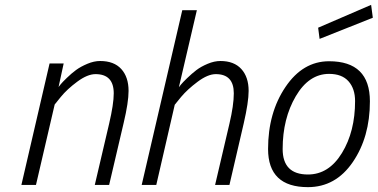

<svg xmlns="http://www.w3.org/2000/svg" viewBox="-20 -761 1554 790"><path d="M205 -331 230 -362C247.3 -383.3 270 -404.3 298 -425C326 -445.7 351 -456 373 -456C423 -456 448 -429.7 448 -377C448 -347.7 441.7 -306 429 -252L370 0H429L489 -256C502.3 -312 509 -355.7 509 -387C509 -425 499 -455 479 -477C459 -499 430 -510 392 -510C375.3 -510 357.8 -506.2 339.5 -498.5C321.2 -490.8 305.7 -482.3 293 -473C280.3 -463.7 267.7 -452.8 255 -440.5C242.3 -428.2 234 -419.5 230 -414.5L221 -403L242 -500H184L68 0H128Z M699 -330 725 -362C742.3 -382.7 765 -403.5 793 -424.5C821 -445.5 846 -456 868 -456C917.3 -456 942 -429.7 942 -377C942 -344.3 936 -302.7 924 -252L865 0H924L983 -254C996.3 -312 1003 -356.3 1003 -387C1003 -425 993 -455 973 -477C953 -499 924.3 -510 887 -510C870.3 -510 852.8 -506.2 834.5 -498.5C816.2 -490.8 800.7 -482.2 788 -472.5C775.3 -462.8 762.7 -451.8 750 -439.5C737.3 -427.2 729 -418.5 725 -413.5L716 -402L790 -719H730L563 0H623Z M1514 -688 1507 -741 1289 -647 1295 -601ZM1247 -43C1177.7 -43 1143 -78 1143 -148C1143 -231.3 1161 -303.7 1197 -365C1233 -426.3 1278.7 -457 1334 -457C1369.3 -457 1396 -446.8 1414 -426.5C1432 -406.2 1441 -379 1441 -345C1441 -261.7 1423 -190.5 1387 -131.5C1351 -72.5 1304.3 -43 1247 -43ZM1334 -509C1262 -509 1202.2 -473.7 1154.5 -403C1106.8 -332.3 1083 -247.3 1083 -148C1083 -43.3 1137.7 9 1247 9C1323 9 1384.5 -25.3 1431.5 -94C1478.5 -162.7 1502 -246 1502 -344C1502 -454 1446 -509 1334 -509Z"/></svg>

Font: RazerF5 Light
Style: Italic
Weight: 300
Foundry: Razer Inc.
Version: Version 2